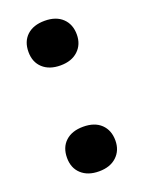

<svg xmlns="http://www.w3.org/2000/svg" viewBox="-113 -609 503 672"><g transform="rotate(-20 138.5 -273.0)"><path d="M138.5 7.5Q97 7.5 72.8 -14.8Q48.5 -37 48.5 -75Q48.5 -114 72.5 -136.2Q96.5 -158.5 138.5 -158.5Q181 -158.5 204.8 -135.8Q228.5 -113 228.5 -75Q228.5 -38 204.2 -15.2Q180 7.5 138.5 7.5ZM138.5 -387Q97 -387 72.8 -409.2Q48.5 -431.5 48.5 -469.5Q48.5 -508.5 72.5 -530.8Q96.5 -553 138.5 -553Q181 -553 204.8 -530.2Q228.5 -507.5 228.5 -469.5Q228.5 -432.5 204.2 -409.8Q180 -387 138.5 -387Z"/></g></svg>

Font: Encode Sans SemiExpanded SemiBold
Style: Regular
Weight: 600
Width: 6
Designer: Multiple Designers
Foundry: Impallari Type
Version: Version 3.002